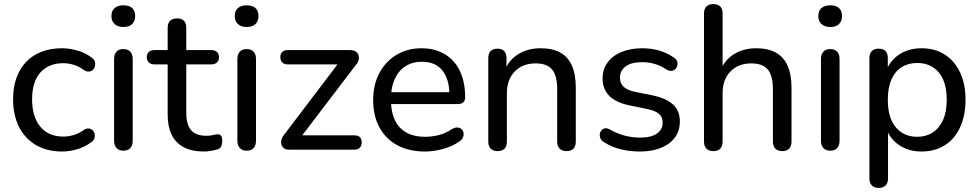

<svg xmlns="http://www.w3.org/2000/svg" viewBox="-20 -732 4786 939"><path d="M284 9Q210 9 156 -22.5Q102 -54 73 -111.5Q44 -169 44 -247Q44 -305 60.5 -351Q77 -397 108 -429.5Q139 -462 183.5 -479Q228 -496 284 -496Q319 -496 358 -485Q397 -474 430 -449Q441 -441 444 -430.5Q447 -420 444.5 -409Q442 -398 434.5 -390.5Q427 -383 415.5 -382Q404 -381 391 -389Q367 -407 340.5 -415Q314 -423 290 -423Q253 -423 224.5 -411Q196 -399 176.5 -376.5Q157 -354 147 -321.5Q137 -289 137 -246Q137 -161 177 -112.5Q217 -64 290 -64Q314 -64 340 -71.5Q366 -79 391 -97Q404 -105 415 -103.5Q426 -102 433.5 -94.5Q441 -87 443 -76.5Q445 -66 441.5 -55Q438 -44 427 -37Q395 -13 357 -2Q319 9 284 9Z M583 5Q562 5 550 -8Q538 -21 538 -44V-443Q538 -467 550 -479.5Q562 -492 583 -492Q605 -492 617 -479.5Q629 -467 629 -443V-44Q629 -21 617.5 -8Q606 5 583 5ZM583 -600Q556 -600 540.5 -614.5Q525 -629 525 -653Q525 -679 540.5 -692.5Q556 -706 583 -706Q612 -706 626.5 -692.5Q641 -679 641 -653Q641 -629 626.5 -614.5Q612 -600 583 -600Z M977 9Q918 9 878.5 -12Q839 -33 819.5 -73Q800 -113 800 -171V-417H736Q718 -417 708 -426.5Q698 -436 698 -452Q698 -469 708 -478Q718 -487 736 -487H800V-596Q800 -619 812 -630.5Q824 -642 846 -642Q868 -642 879.5 -630.5Q891 -619 891 -596V-487H1012Q1031 -487 1041 -478Q1051 -469 1051 -452Q1051 -436 1041 -426.5Q1031 -417 1012 -417H891V-179Q891 -124 914 -96Q937 -68 990 -68Q1009 -68 1022 -71.5Q1035 -75 1045 -75Q1054 -76 1060.5 -69Q1067 -62 1067 -43Q1067 -29 1062.5 -17.5Q1058 -6 1045 -2Q1033 2 1013 5.5Q993 9 977 9Z M1186 5Q1165 5 1153 -8Q1141 -21 1141 -44V-443Q1141 -467 1153 -479.5Q1165 -492 1186 -492Q1208 -492 1220 -479.5Q1232 -467 1232 -443V-44Q1232 -21 1220.5 -8Q1209 5 1186 5ZM1186 -600Q1159 -600 1143.5 -614.5Q1128 -629 1128 -653Q1128 -679 1143.5 -692.5Q1159 -706 1186 -706Q1215 -706 1229.5 -692.5Q1244 -679 1244 -653Q1244 -629 1229.5 -614.5Q1215 -600 1186 -600Z M1393 0Q1378 0 1369 -7Q1360 -14 1356.5 -25Q1353 -36 1356.5 -49Q1360 -62 1371 -75L1648 -440V-417H1387Q1370 -417 1360.5 -426.5Q1351 -436 1351 -452Q1351 -469 1360.5 -478Q1370 -487 1387 -487H1692Q1709 -487 1719.5 -480Q1730 -473 1733.5 -462Q1737 -451 1734 -438.5Q1731 -426 1720 -414L1439 -45V-70H1713Q1749 -70 1749 -35Q1749 -19 1739.5 -9.5Q1730 0 1713 0Z M2059 9Q1980 9 1923.5 -21.5Q1867 -52 1836 -108.5Q1805 -165 1805 -242Q1805 -318 1835.5 -375Q1866 -432 1919.5 -464Q1973 -496 2042 -496Q2091 -496 2130.5 -479.5Q2170 -463 2198 -432Q2226 -401 2240.5 -356.5Q2255 -312 2255 -256Q2255 -240 2245.5 -231.5Q2236 -223 2218 -223H1876V-281H2195L2178 -267Q2178 -319 2162.5 -355.5Q2147 -392 2117.5 -411Q2088 -430 2044 -430Q1996 -430 1962 -407.5Q1928 -385 1910 -344.5Q1892 -304 1892 -251V-245Q1892 -155 1935 -109Q1978 -63 2059 -63Q2091 -63 2124.5 -71Q2158 -79 2189 -100Q2204 -109 2216.5 -108.5Q2229 -108 2237 -100.5Q2245 -93 2247 -82.5Q2249 -72 2244 -60Q2239 -48 2225 -39Q2192 -16 2146.5 -3.5Q2101 9 2059 9Z M2413 7Q2392 7 2380 -5Q2368 -17 2368 -40V-448Q2368 -471 2380 -482.5Q2392 -494 2413 -494Q2434 -494 2445.5 -482.5Q2457 -471 2457 -448V-366L2446 -381Q2467 -438 2514.5 -467Q2562 -496 2623 -496Q2682 -496 2720 -475Q2758 -454 2777 -411Q2796 -368 2796 -302V-40Q2796 -17 2784.5 -5Q2773 7 2751 7Q2729 7 2717 -5Q2705 -17 2705 -40V-297Q2705 -362 2680 -392Q2655 -422 2600 -422Q2536 -422 2497.5 -382.5Q2459 -343 2459 -276V-40Q2459 7 2413 7Z M3108 9Q3063 9 3017.5 -1.5Q2972 -12 2932 -38Q2921 -45 2916.5 -55.5Q2912 -66 2913.5 -76.5Q2915 -87 2922 -95Q2929 -103 2939.5 -104.5Q2950 -106 2962 -99Q3001 -77 3037.5 -68Q3074 -59 3110 -59Q3165 -59 3193 -79Q3221 -99 3221 -132Q3221 -160 3202.5 -175.5Q3184 -191 3145 -199L3052 -218Q2990 -232 2958.5 -264.5Q2927 -297 2927 -348Q2927 -393 2951.5 -426.5Q2976 -460 3020 -478Q3064 -496 3121 -496Q3165 -496 3204.5 -484.5Q3244 -473 3276 -450Q3288 -443 3291.5 -432.5Q3295 -422 3292.5 -411.5Q3290 -401 3283 -394Q3276 -387 3265 -385.5Q3254 -384 3241 -391Q3212 -411 3181.5 -419.5Q3151 -428 3121 -428Q3067 -428 3039.5 -407Q3012 -386 3012 -352Q3012 -326 3028.5 -309Q3045 -292 3081 -284L3174 -265Q3239 -251 3272 -220.5Q3305 -190 3305 -138Q3305 -70 3251.5 -30.5Q3198 9 3108 9Z M3468 7Q3447 7 3435 -5Q3423 -17 3423 -40V-666Q3423 -689 3435 -700.5Q3447 -712 3468 -712Q3490 -712 3502 -700.5Q3514 -689 3514 -666V-381H3501Q3522 -438 3569.5 -467Q3617 -496 3678 -496Q3737 -496 3775 -474.5Q3813 -453 3832 -410Q3851 -367 3851 -302V-40Q3851 -17 3839.5 -5Q3828 7 3806 7Q3784 7 3772 -5Q3760 -17 3760 -40V-297Q3760 -362 3735 -392Q3710 -422 3655 -422Q3591 -422 3552.5 -382.5Q3514 -343 3514 -276V-40Q3514 7 3468 7Z M4040 5Q4019 5 4007 -8Q3995 -21 3995 -44V-443Q3995 -467 4007 -479.5Q4019 -492 4040 -492Q4062 -492 4074 -479.5Q4086 -467 4086 -443V-44Q4086 -21 4074.5 -8Q4063 5 4040 5ZM4040 -600Q4013 -600 3997.5 -614.5Q3982 -629 3982 -653Q3982 -679 3997.5 -692.5Q4013 -706 4040 -706Q4069 -706 4083.5 -692.5Q4098 -679 4098 -653Q4098 -629 4083.5 -614.5Q4069 -600 4040 -600Z M4277 187Q4256 187 4244 175Q4232 163 4232 141V-448Q4232 -471 4244 -482.5Q4256 -494 4277 -494Q4299 -494 4310.5 -482.5Q4322 -471 4322 -448V-357L4311 -375Q4327 -430 4374 -463Q4421 -496 4487 -496Q4552 -496 4600 -465.5Q4648 -435 4675 -378.5Q4702 -322 4702 -244Q4702 -167 4675.5 -109.5Q4649 -52 4600.5 -21.5Q4552 9 4487 9Q4422 9 4375 -24Q4328 -57 4312 -111H4323V141Q4323 163 4311 175Q4299 187 4277 187ZM4466 -63Q4509 -63 4541.5 -84Q4574 -105 4592 -145Q4610 -185 4610 -244Q4610 -332 4571 -378Q4532 -424 4466 -424Q4422 -424 4389.5 -403.5Q4357 -383 4339.5 -343Q4322 -303 4322 -244Q4322 -156 4361 -109.5Q4400 -63 4466 -63Z"/></svg>

Font: Nunito Medium
Style: Regular
Weight: 500
Designer: Vernon Adams
Foundry: Vernon Adams
Version: Version 3.601